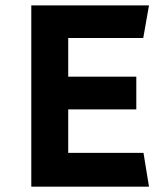

<svg xmlns="http://www.w3.org/2000/svg" viewBox="-20 -696 620 716"><path d="M535.6 0H96.7V-675.8H535.6L514.2 -554.2H234.4V-410.2H488.3V-288.1H234.4V-126H515.1Z"/></svg>

Font: Cadman
Style: Bold
Weight: 700
Designer: Paul James MIller
Foundry: High-Logic / Made with FontCreator
Version: Version 2.114;March 28, 2021;FontCreator 13.0.0.2683 64-bit